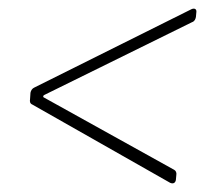

<svg xmlns="http://www.w3.org/2000/svg" viewBox="-20 -489 471 441"><path d="M384 -76 385 -87C386 -92 384 -97 380 -99L81 -265C78 -266 79 -270 82 -271L421 -438C427 -440 429 -445 430 -450L431 -461C432 -468 427 -471 420 -468L59 -288C54 -286 51 -281 50 -276L49 -261C48 -256 49 -251 54 -249L371 -69C378 -66 383 -69 384 -76Z"/></svg>

Font: Barlow Condensed Thin
Style: Italic
Weight: 250
Width: 3
Italic angle: -7°
Designer: Jeremy Tribby
Foundry: Tribby Type
Version: Version 1.422;hotconv 1.0.109;makeotfexe 2.5.65596